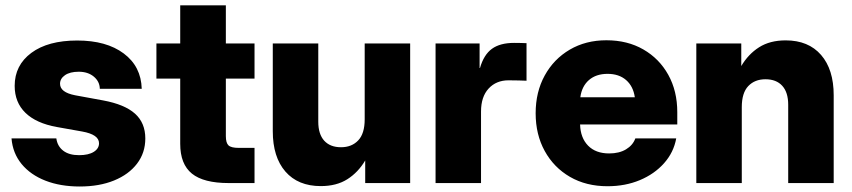

<svg xmlns="http://www.w3.org/2000/svg" viewBox="-20 -676 3145 709"><path d="M274.4 12.7Q203.1 12.7 147.9 -8.8Q92.8 -30.3 59.8 -70.3Q26.9 -110.4 22.5 -165H188Q191.9 -136.2 213.4 -119.6Q234.9 -103 272 -103Q306.6 -103 326.2 -115.2Q345.7 -127.4 345.7 -147Q345.7 -179.2 283.2 -190.4L189.9 -207Q113.8 -220.7 74 -259.3Q34.2 -297.9 34.2 -358.9Q34.2 -435.1 95.7 -480.7Q157.2 -526.4 265.1 -526.4Q373 -526.4 437 -478.5Q501 -430.7 503.4 -348.1H348.6Q348.1 -375 326.4 -393.1Q304.7 -411.1 271 -411.1Q238.3 -411.1 220 -398.4Q201.7 -385.7 201.7 -366.7Q201.7 -335 257.3 -324.2L360.8 -305.2Q440.4 -290.5 478.5 -256.3Q516.6 -222.2 516.6 -164.6Q516.6 -111.8 486.1 -71.8Q455.6 -31.7 401.1 -9.5Q346.7 12.7 274.4 12.7Z M919.9 -515.6V-385.7H814V-173.3Q814 -148.4 823.7 -139.2Q833.5 -129.9 861.8 -129.9H919.9V0H824.7Q731.9 0 688.7 -34.9Q645.5 -69.8 645.5 -145V-385.7H557.6V-515.6H645.5V-656.2H814V-515.6Z M1164.6 11.2Q1080.6 11.2 1033.9 -42.5Q987.3 -96.2 987.3 -191.4V-515.6H1155.3V-226.6Q1155.3 -180.7 1177.2 -156.5Q1199.2 -132.3 1239.3 -132.3Q1278.8 -132.3 1302.7 -157.5Q1326.7 -182.6 1326.7 -235.4V-515.6H1494.6V0H1328.6V-83.5Q1302.7 -39.6 1262.7 -14.2Q1222.7 11.2 1164.6 11.2Z M1588.4 0V-515.6H1751V-424.8H1752.4Q1766.6 -474.1 1796.6 -495.8Q1826.7 -517.6 1878.4 -517.6Q1892.1 -517.6 1903.1 -517.3Q1914.1 -517.1 1924.3 -516.6V-377.9Q1915 -378.4 1895.5 -378.9Q1876 -379.4 1857.9 -379.4Q1812.5 -379.4 1784.4 -349.1Q1756.3 -318.8 1756.3 -264.2V0Z M2223.6 11.7Q2144.5 11.7 2084.7 -22.9Q2024.9 -57.6 1991.5 -118.4Q1958 -179.2 1958 -257.8Q1958 -336.4 1991.5 -397.2Q2024.9 -458 2084 -492.7Q2143.1 -527.3 2219.2 -527.3Q2296.9 -527.3 2355.7 -493.4Q2414.6 -459.5 2447.8 -399.7Q2481 -339.8 2481 -261.7V-216.3H2122.1Q2123.5 -167 2151.6 -138.2Q2179.7 -109.4 2229.5 -109.4Q2266.6 -109.4 2291.7 -124.5Q2316.9 -139.6 2326.2 -165H2477.1Q2467.8 -113.3 2432.1 -73.2Q2396.5 -33.2 2342.5 -10.7Q2288.6 11.7 2223.6 11.7ZM2123 -316.9H2324.2Q2318.4 -357.4 2292 -380.4Q2265.6 -403.3 2223.6 -403.3Q2181.2 -403.3 2154.8 -380.4Q2128.4 -357.4 2123 -316.9Z M2719.2 -280.3V0H2551.3V-515.6H2717.3V-432.1Q2743.2 -476.1 2783.2 -501.5Q2823.2 -526.9 2881.3 -526.9Q2965.3 -526.9 3012 -473.1Q3058.6 -419.4 3058.6 -324.2V0H2890.6V-289.1Q2890.6 -335 2868.7 -359.1Q2846.7 -383.3 2806.6 -383.3Q2767.1 -383.3 2743.2 -358.2Q2719.2 -333 2719.2 -280.3Z"/></svg>

Font: Inter Display ExtraBold
Style: Regular
Weight: 800
Designer: Rasmus Andersson
Foundry: rsms
Version: Version 4.000;git-a52131595